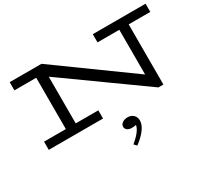

<svg xmlns="http://www.w3.org/2000/svg" viewBox="-190 -1007 1836 1685"><g transform="rotate(-30 727.5 -165.0)"><path d="M1444 -603H1225V6L1175 7L388 -556V-83H617V0H67V-83H288V-603H67V-686H389L1130 -150V-603H909V-686H1444ZM759 356 734 330Q831 251 839 193Q824 198 796 198Q768 198 750.5 185Q733 172 733 151Q733 129 754.5 113.5Q776 98 809 98Q843 98 866 119.5Q889 141 889 177Q889 218 854 265Q819 312 759 356Z"/></g></svg>

Font: BioRhyme Expanded
Style: Regular
Weight: 400
Width: 7
Designer: Aoife Mooney
Foundry: Aoife Mooney Type
Version: Version 1.000